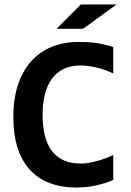

<svg xmlns="http://www.w3.org/2000/svg" viewBox="-20 -836 590 865"><path d="M490.2 -24.9Q447.8 -7.8 408 0.5Q368.2 8.8 325.2 8.8Q256.3 8.8 203.4 -11.5Q150.4 -31.7 114 -71.8Q77.6 -111.8 58.8 -171.1Q40 -230.5 40 -309.1Q40 -389.6 60.5 -452.4Q81.1 -515.1 119.1 -558.3Q157.2 -601.6 211.7 -624.3Q266.1 -647 334 -647Q356 -647 375.2 -646Q394.5 -645 413.1 -642.3Q431.6 -639.6 450.7 -635.3Q469.7 -630.9 490.2 -624V-504.9Q448.7 -524.4 411.1 -532.7Q373.5 -541 342.8 -541Q297.4 -541 265.1 -524.7Q232.9 -508.3 212.2 -478.8Q191.4 -449.2 181.6 -408.4Q171.9 -367.7 171.9 -318.8Q171.9 -267.1 181.9 -226.3Q191.9 -185.5 212.9 -157.2Q233.9 -128.9 266.6 -114Q299.3 -99.1 344.2 -99.1Q360.4 -99.1 379.2 -102.3Q397.9 -105.5 417.2 -110.6Q436.5 -115.7 455.3 -122.8Q474.1 -129.9 490.2 -137.2ZM354 -706.1H234.9L344.2 -815.9H504.9ZM20 -638.2Z"/></svg>

Font: Code New Roman
Style: Bold
Weight: 700
Monospace: yes
Designer: Sam Radian
Foundry: Code New Roman
Version: Version 1.508 October 19, 2014